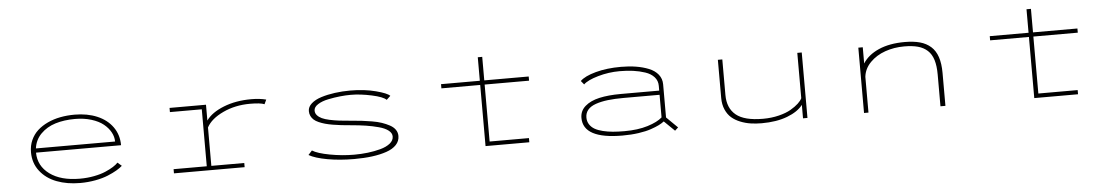

<svg xmlns="http://www.w3.org/2000/svg" viewBox="-36 -1066 8472 1464"><g transform="rotate(-5 4200.0 -334.5)"><path d="M859 -92Q842 -76.5 814 -60Q786 -43.5 745.5 -26.8Q705 -10 648.8 0.5Q592.5 11 532 11Q432 11 352.5 -19.2Q273 -49.5 225.5 -110.8Q178 -172 178 -255Q178 -305.5 197 -347.8Q216 -390 249 -420Q282 -450 327 -471Q372 -492 424.2 -502Q476.5 -512 534 -512Q631 -512 706.5 -480Q782 -448 824.5 -388Q867 -328 867 -249H216Q217 -147 302 -84.5Q387 -22 532 -22Q589.5 -22 641.5 -32Q693.5 -42 729.8 -57.8Q766 -73.5 790 -88.8Q814 -104 828 -119ZM534 -479Q451 -479 384.2 -458.5Q317.5 -438 272 -392.2Q226.5 -346.5 218 -281H824Q824 -317.5 805 -352.2Q786 -387 750.8 -415.5Q715.5 -444 659 -461.5Q602.5 -479 534 -479Z M1539 -32H1791V0H1250V-32H1504V-468H1260V-500H1539V-379Q1581 -438 1674.5 -475Q1768 -512 1886 -512Q1950.5 -512 2000 -499L1984 -465Q1953.5 -478 1874 -478Q1760 -478 1666.8 -434.2Q1573.5 -390.5 1539 -326Z M2629 11Q2518.5 11 2425.2 -5.8Q2332 -22.5 2284 -50L2313 -82Q2352.5 -57 2446 -39.5Q2539.5 -22 2632 -22Q2685.5 -22 2736.2 -28Q2787 -34 2833.2 -46.5Q2879.5 -59 2907.8 -81.8Q2936 -104.5 2936 -135Q2936 -161 2910.2 -181.2Q2884.5 -201.5 2837.2 -214.2Q2790 -227 2739.8 -234.8Q2689.5 -242.5 2625 -248Q2584 -251.5 2553.2 -255Q2522.5 -258.5 2488.5 -264.2Q2454.5 -270 2430.5 -276.8Q2406.5 -283.5 2383.5 -293.5Q2360.5 -303.5 2346.5 -316Q2332.5 -328.5 2324.2 -345.5Q2316 -362.5 2316 -383Q2316 -415.5 2344.8 -441Q2373.5 -466.5 2421.2 -481.5Q2469 -496.5 2525.8 -504.2Q2582.5 -512 2644 -512Q2751.5 -512 2838.5 -489.2Q2925.5 -466.5 2945 -445L2915 -417Q2891 -441.5 2804.5 -460.2Q2718 -479 2644 -479Q2607 -479 2563.2 -474.5Q2519.5 -470 2471.5 -460.2Q2423.5 -450.5 2391.8 -430.2Q2360 -410 2360 -383Q2360 -363 2373.5 -347.5Q2387 -332 2409.2 -321.5Q2431.5 -311 2467.5 -303.2Q2503.5 -295.5 2541.2 -290.8Q2579 -286 2631 -282Q2675.5 -278.5 2710.2 -274.5Q2745 -270.5 2788.2 -263.2Q2831.5 -256 2863 -245.2Q2894.5 -234.5 2922.5 -219.5Q2950.5 -204.5 2965.2 -183Q2980 -161.5 2980 -135Q2980 -96 2953 -67.2Q2926 -38.5 2877.2 -21.8Q2828.5 -5 2766.8 3Q2705 11 2629 11Z M3338 -468V-500H3635V-680H3669V-500H4009V-468H3669V-32H3970V0H3635V-468Z M4716 -512Q4777.5 -512 4830.2 -503.5Q4883 -495 4928 -477Q4973 -459 4999 -426.8Q5025 -394.5 5025 -351V-97.5L5110 -14L5085 9L5005 -69Q4988.5 -56 4964.5 -44Q4940.5 -32 4902 -18.8Q4863.5 -5.5 4806.5 2.8Q4749.5 11 4683 11Q4382 11 4382 -150Q4382 -204 4422.8 -239.5Q4463.5 -275 4532.2 -290.5Q4601 -306 4697 -306H4991V-343Q4991 -382 4966 -410Q4941 -438 4897.5 -452.5Q4854 -467 4806.5 -473.5Q4759 -480 4703 -480Q4618 -480 4536.8 -456.5Q4455.5 -433 4425 -403L4402 -431Q4436.5 -465.5 4521.8 -488.8Q4607 -512 4716 -512ZM4700 -21Q4803.5 -21 4879 -44.5Q4954.5 -68 4991 -101V-274H4716Q4646.5 -274 4594.2 -267.8Q4542 -261.5 4501.8 -247.5Q4461.5 -233.5 4440.8 -209Q4420 -184.5 4420 -150Q4420 -120 4434.8 -97.2Q4449.5 -74.5 4474.2 -60.2Q4499 -46 4535.8 -37Q4572.5 -28 4612 -24.5Q4651.5 -21 4700 -21Z M5748 10Q5703.5 10 5663.8 4Q5624 -2 5585.2 -17.5Q5546.5 -33 5518.8 -57Q5491 -81 5474 -120Q5457 -159 5457 -209V-501H5491V-229Q5491 -128 5555 -75.5Q5619 -23 5761 -23Q5826 -23 5882.5 -37Q5939 -51 5975.2 -72.2Q6011.5 -93.5 6034 -114.5Q6056.5 -135.5 6065 -154V-501H6099V0H6065V-103Q6027 -53 5944.8 -21.5Q5862.5 10 5748 10Z M6532 0V-500H6566V-376Q6605.5 -439 6688 -475.5Q6770.5 -512 6888 -512Q6955.5 -512 7004.2 -498.5Q7053 -485 7087.2 -454.5Q7121.5 -424 7138.2 -374Q7155 -324 7155 -252V0H7117V-242Q7117 -309.5 7103 -355Q7089 -400.5 7059 -428Q7029 -455.5 6986 -467.2Q6943 -479 6881 -479Q6803 -479 6734.8 -455Q6666.5 -431 6619.8 -383.5Q6573 -336 6566 -274V0Z M7538 -468V-500H7835V-680H7869V-500H8209V-468H7869V-32H8170V0H7835V-468Z"/></g></svg>

Font: League Mono Extended Thin
Style: Regular
Weight: 100
Width: 9
Designer: Tyler Finck
Foundry: The League of Moveable Type / Tyler Finck
Version: Version 2.210